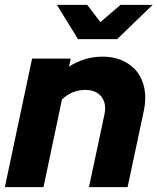

<svg xmlns="http://www.w3.org/2000/svg" viewBox="-27 -770 648 790"><path d="M-7 0 105 -529H264L257 -496Q288 -516 323 -526.5Q358 -537 395 -537Q442 -537 478.5 -520Q515 -503 537.5 -474Q560 -445 567.5 -404Q575 -363 565 -315L498 0H339L403 -300Q412 -345 390 -372.5Q368 -400 324 -400Q296 -400 272 -390Q248 -380 228 -361L152 0ZM332 -750 386 -679 469 -750H601L455 -609H294L207 -750Z"/></svg>

Font: Red Hat Display Black
Style: Italic
Weight: 900
Italic angle: -12°
Designer: Pentagram / MCKL
Foundry: Pentagram / MCKL
Version: Version 1.003; Red Hat Display Black Italic